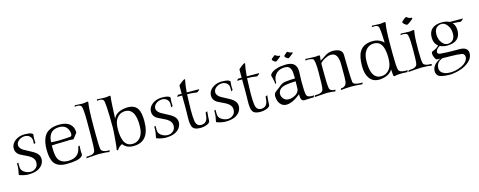

<svg xmlns="http://www.w3.org/2000/svg" viewBox="-33 -1431 5890 2362"><g transform="rotate(-15 2912.0 -250.0)"><path d="M156 11Q110 11 48 -10Q40 -13 40 -18V-20Q55 -82 55 -140V-157L72 -163Q72 -97 75 -88Q83 -56 118 -35Q153 -14 191 -14Q216 -14 235 -23Q288 -50 288 -108Q288 -131 279 -147Q262 -183 202 -212Q159 -232 136 -244Q113 -256 108 -259Q63 -291 63 -344Q63 -401 115 -441Q167 -479 237 -479Q295 -479 324 -466Q341 -459 341 -446V-443Q337 -426 337 -393Q337 -383 337.5 -370Q338 -357 339 -343L317 -332Q319 -338 319 -356V-379Q318 -417 287 -440Q263 -456 233 -456Q192 -456 159 -432Q124 -406 124 -369Q124 -333 170 -302Q175 -299 198 -286.5Q221 -274 264 -251Q322 -221 342 -192Q361 -166 361 -132Q361 -96 338 -61Q314 -28 274 -10Q228 11 156 11Z M643 8Q533 8 488 -54Q450 -109 450 -227Q450 -324 481 -385Q531 -484 683 -484Q771 -484 816 -442Q858 -403 858 -335L829 -297Q805 -263 798 -264Q776 -267 751 -267Q747 -267 741.5 -266.5Q736 -266 731 -266L657 -264Q617 -264 584.5 -262.5Q552 -261 525 -259V-243Q525 -142 543 -98Q574 -24 672 -24Q809 -24 833 -148Q834 -152 834 -155.5Q834 -159 834 -161L855 -171Q853 -151 852 -103Q853 -93 853.5 -81Q854 -69 854 -54Q853 -44 841 -34Q799 8 643 8ZM605 -296Q616 -296 627 -296Q638 -296 651 -297Q693 -298 723.5 -300Q754 -302 773 -304Q793 -307 793 -337Q793 -345 792 -353Q791 -361 788 -370Q763 -454 671 -454Q548 -454 530 -330Q529 -327 529 -319.5Q529 -312 527 -301Q538 -299 557.5 -297.5Q577 -296 605 -296Z M895 3 905 -17Q909 -16 913.5 -16Q918 -16 923 -16Q1002 -16 1012 -62Q1016 -78 1018.5 -131.5Q1021 -185 1021 -276V-422Q1022 -609 1001 -634Q983 -649 953 -649Q935 -649 919 -645L928 -664Q940 -663 965 -662Q990 -661 1027 -659Q1034 -659 1042 -660Q1050 -661 1060 -663Q1079 -667 1086 -667Q1097 -667 1097 -657Q1097 -654 1096 -652Q1089 -613 1085.5 -536Q1082 -459 1082 -343V-275Q1082 -192 1084 -138.5Q1086 -85 1090 -62Q1096 -35 1135 -25Q1156 -19 1179 -19Q1184 -19 1189 -19Q1194 -19 1199 -20L1188 3Q1175 -2 1141 -4.5Q1107 -7 1054 -8Q1045 -8 1005.5 -5Q966 -2 895 3Z M1296 9 1282 -1Q1289 -23 1298 -134Q1307 -235 1307 -276Q1307 -610 1285 -633Q1268 -649 1237 -649Q1229 -649 1220.5 -648Q1212 -647 1203 -645L1212 -664Q1224 -663 1249 -661.5Q1274 -660 1311 -659Q1325 -659 1344 -662Q1363 -666 1370 -666Q1381 -666 1381 -657Q1381 -653 1380 -651Q1376 -628 1372 -559Q1368 -490 1363 -377Q1402 -457 1515 -469Q1524 -471 1533 -471Q1542 -471 1550 -471Q1638 -471 1674 -410Q1703 -360 1703 -256Q1703 8 1496 8Q1406 8 1365 -52Q1325 -37 1296 9ZM1488 -21Q1568 -21 1608 -93Q1633 -136 1633 -219Q1633 -307 1612 -359Q1581 -434 1506 -434Q1428 -434 1386 -362Q1362 -319 1362 -236Q1362 -150 1383 -96Q1413 -21 1488 -21Z M1904 11Q1858 11 1796 -10Q1788 -13 1788 -18V-20Q1803 -82 1803 -140V-157L1820 -163Q1820 -97 1823 -88Q1831 -56 1866 -35Q1901 -14 1939 -14Q1964 -14 1983 -23Q2036 -50 2036 -108Q2036 -131 2027 -147Q2010 -183 1950 -212Q1907 -232 1884 -244Q1861 -256 1856 -259Q1811 -291 1811 -344Q1811 -401 1863 -441Q1915 -479 1985 -479Q2043 -479 2072 -466Q2089 -459 2089 -446V-443Q2085 -426 2085 -393Q2085 -383 2085.5 -370Q2086 -357 2087 -343L2065 -332Q2067 -338 2067 -356V-379Q2066 -417 2035 -440Q2011 -456 1981 -456Q1940 -456 1907 -432Q1872 -406 1872 -369Q1872 -333 1918 -302Q1923 -299 1946 -286.5Q1969 -274 2012 -251Q2070 -221 2090 -192Q2109 -166 2109 -132Q2109 -96 2086 -61Q2062 -28 2022 -10Q1976 11 1904 11Z M2352 6Q2280 6 2256 -24Q2236 -50 2233 -109Q2232 -114 2232 -122.5Q2232 -131 2232 -143Q2232 -154 2232 -168.5Q2232 -183 2233 -201Q2233 -212 2233.5 -240.5Q2234 -269 2234 -317Q2234 -334 2233.5 -353.5Q2233 -373 2233 -395V-438H2169L2186 -460H2233V-563Q2233 -570 2268 -597Q2303 -624 2315 -624Q2319 -624 2319 -620V-618Q2304 -551 2298 -460L2454 -459Q2456 -459 2456 -458Q2456 -453 2440 -439Q2423 -425 2413 -428Q2392 -432 2363 -434.5Q2334 -437 2296 -438L2295 -405Q2294 -357 2292 -315.5Q2290 -274 2290 -239Q2290 -194 2291.5 -159.5Q2293 -125 2297 -100Q2308 -28 2367 -28Q2397 -28 2417 -42Q2444 -60 2452 -106Q2455 -128 2458 -161L2482 -171Q2481 -167 2479.5 -153Q2478 -139 2476 -113L2473 -50Q2472 -25 2428 -8Q2409 -1 2390 2.5Q2371 6 2352 6Z M2668 11Q2622 11 2560 -10Q2552 -13 2552 -18V-20Q2567 -82 2567 -140V-157L2584 -163Q2584 -97 2587 -88Q2595 -56 2630 -35Q2665 -14 2703 -14Q2728 -14 2747 -23Q2800 -50 2800 -108Q2800 -131 2791 -147Q2774 -183 2714 -212Q2671 -232 2648 -244Q2625 -256 2620 -259Q2575 -291 2575 -344Q2575 -401 2627 -441Q2679 -479 2749 -479Q2807 -479 2836 -466Q2853 -459 2853 -446V-443Q2849 -426 2849 -393Q2849 -383 2849.5 -370Q2850 -357 2851 -343L2829 -332Q2831 -338 2831 -356V-379Q2830 -417 2799 -440Q2775 -456 2745 -456Q2704 -456 2671 -432Q2636 -406 2636 -369Q2636 -333 2682 -302Q2687 -299 2710 -286.5Q2733 -274 2776 -251Q2834 -221 2854 -192Q2873 -166 2873 -132Q2873 -96 2850 -61Q2826 -28 2786 -10Q2740 11 2668 11Z M3116 6Q3044 6 3020 -24Q3000 -50 2997 -109Q2996 -114 2996 -122.5Q2996 -131 2996 -143Q2996 -154 2996 -168.5Q2996 -183 2997 -201Q2997 -212 2997.5 -240.5Q2998 -269 2998 -317Q2998 -334 2997.5 -353.5Q2997 -373 2997 -395V-438H2933L2950 -460H2997V-563Q2997 -570 3032 -597Q3067 -624 3079 -624Q3083 -624 3083 -620V-618Q3068 -551 3062 -460L3218 -459Q3220 -459 3220 -458Q3220 -453 3204 -439Q3187 -425 3177 -428Q3156 -432 3127 -434.5Q3098 -437 3060 -438L3059 -405Q3058 -357 3056 -315.5Q3054 -274 3054 -239Q3054 -194 3055.5 -159.5Q3057 -125 3061 -100Q3072 -28 3131 -28Q3161 -28 3181 -42Q3208 -60 3216 -106Q3219 -128 3222 -161L3246 -171Q3245 -167 3243.5 -153Q3242 -139 3240 -113L3237 -50Q3236 -25 3192 -8Q3173 -1 3154 2.5Q3135 6 3116 6Z M3672 7Q3626 7 3626 -67Q3626 -70 3626 -73.5Q3626 -77 3627 -81Q3620 -77 3613.5 -71.5Q3607 -66 3600 -61Q3516 3 3445 3Q3410 3 3385.5 -16.5Q3361 -36 3348.5 -67Q3336 -98 3336 -133Q3336 -157 3346 -171Q3356 -185 3370 -194Q3384 -203 3395 -212Q3421 -233 3437.5 -245.5Q3454 -258 3470 -265Q3484 -271 3513 -274.5Q3542 -278 3574 -280Q3606 -282 3628 -282V-295Q3628 -365 3618 -394Q3600 -446 3545 -446Q3475 -446 3435 -409Q3391 -368 3391 -302Q3391 -298 3391.5 -294.5Q3392 -291 3392 -289L3376 -277L3377 -282Q3377 -309 3364 -357Q3355 -387 3355 -390Q3355 -399 3364 -411Q3390 -445 3459 -463Q3485 -470 3512.5 -473Q3540 -476 3569 -476Q3700 -476 3700 -354Q3700 -343 3699.5 -326Q3699 -309 3698 -286Q3697 -264 3696.5 -247Q3696 -230 3696 -219Q3696 -100 3705 -56Q3713 -24 3758 -20Q3764 -19 3769.5 -19Q3775 -19 3779 -19Q3795 -19 3802 -22L3790 3Q3780 2 3765 2.5Q3750 3 3731 4Q3691 7 3672 7ZM3492 -54Q3514 -54 3539 -62.5Q3564 -71 3581 -82Q3619 -108 3625 -147Q3626 -164 3626 -189.5Q3626 -215 3627 -246Q3569 -244 3528.5 -239Q3488 -234 3463 -225Q3432 -213 3416.5 -190Q3401 -167 3401 -142Q3401 -109 3425 -81.5Q3449 -54 3492 -54ZM3615 -543Q3604 -543 3587 -558Q3572 -573 3572 -580Q3572 -586 3597 -607Q3616 -623 3622 -623Q3624 -623 3631 -618Q3636 -614 3640 -611.5Q3644 -609 3648 -607Q3662 -601 3677 -601Q3681 -601 3683 -596V-595Q3683 -592 3680 -589Q3678 -587 3671.5 -581.5Q3665 -576 3654 -568Q3625 -543 3615 -543ZM3456 -543Q3445 -543 3428 -558Q3412 -573 3412 -580Q3412 -586 3438 -607Q3457 -623 3462 -623Q3465 -623 3472 -618Q3480 -612 3489 -607Q3503 -601 3518 -601Q3523 -601 3523 -596V-595Q3523 -593 3521 -589L3495 -568Q3466 -543 3456 -543Z M3803 3 3812 -17Q3909 -17 3919 -62Q3924 -79 3926.5 -134Q3929 -189 3929 -281Q3929 -427 3908 -449Q3895 -460 3859 -463Q3854 -463 3848.5 -463.5Q3843 -464 3838 -464Q3820 -464 3808 -461L3817 -480Q3825 -479 3854.5 -478Q3884 -477 3934 -475Q3940 -475 3947 -475.5Q3954 -476 3963 -477Q3971 -479 3977 -479Q3983 -479 3985 -479Q3997 -479 3997 -468V-462Q3995 -452 3993.5 -439.5Q3992 -427 3990 -412Q4010 -423 4026.5 -433Q4043 -443 4056 -453Q4106 -489 4168 -489Q4185 -489 4201 -486Q4286 -473 4286 -401Q4286 -385 4286 -366Q4286 -347 4287 -325L4288 -276Q4289 -250 4289.5 -220.5Q4290 -191 4291 -158Q4291 -139 4293 -114Q4295 -89 4297 -62Q4299 -38 4325.5 -28Q4352 -18 4396 -18Q4405 -18 4411 -18Q4417 -18 4421 -19L4410 2Q4374 -2 4340 -4Q4306 -6 4274 -6Q4217 -6 4136 3L4147 -19Q4149 -18 4158 -18Q4172 -18 4189 -29.5Q4206 -41 4212 -57Q4222 -81 4222 -143V-298Q4222 -448 4135 -448Q4131 -448 4125.5 -448Q4120 -448 4115 -447Q4101 -446 4085 -440Q4069 -434 4050 -424Q4028 -413 4013 -400.5Q3998 -388 3989 -375V-275Q3989 -109 3998 -62Q4005 -19 4075 -19L4065 2Q4040 -6 3961 -8Q3953 -8 3913.5 -5Q3874 -2 3803 3Z M4820 8Q4807 8 4805 -9Q4804 -15 4802.5 -33.5Q4801 -52 4799 -83Q4758 -13 4653 -1Q4646 0 4639.5 0.5Q4633 1 4626 1Q4545 1 4503 -60Q4464 -116 4464 -214Q4464 -339 4503 -400Q4553 -478 4671 -478Q4713 -478 4751 -462Q4788 -445 4808 -421Q4803 -614 4786 -633Q4769 -649 4738 -649Q4731 -649 4722 -648Q4713 -647 4704 -645L4713 -664Q4725 -663 4750 -661.5Q4775 -660 4812 -659Q4826 -659 4845 -662Q4856 -664 4862.5 -665Q4869 -666 4871 -666Q4882 -666 4882 -657V-651Q4867 -573 4867 -385V-274Q4867 -109 4879 -61Q4888 -21 4969 -21Q4977 -21 4984 -21Q4991 -21 4996 -22L4983 1Q4956 -2 4925 -2Q4907 -2 4887.5 -1Q4868 0 4847 2Q4845 2 4834 5Q4825 8 4820 8ZM4660 -33Q4738 -33 4780 -105Q4804 -149 4804 -231Q4804 -317 4783 -371Q4753 -446 4678 -446Q4599 -446 4558 -374Q4533 -330 4533 -248Q4533 -161 4554 -108Q4586 -33 4660 -33Z M5134 -563Q5121 -563 5100 -581Q5082 -598 5082 -607Q5082 -615 5113 -640Q5136 -658 5142 -658Q5146 -658 5153 -652Q5159 -648 5164 -644.5Q5169 -641 5174 -639Q5188 -632 5209 -632Q5215 -632 5215 -625Q5215 -621 5212 -618Q5209 -615 5201.5 -608.5Q5194 -602 5181 -592Q5144 -563 5134 -563ZM4997 3 5006 -17Q5104 -17 5115 -64Q5119 -79 5121 -119.5Q5123 -160 5123 -227V-276Q5123 -431 5102 -450Q5083 -463 5054 -463Q5047 -463 5038.5 -462Q5030 -461 5020 -459L5029 -478Q5041 -477 5066 -476Q5091 -475 5128 -474Q5135 -473 5143.5 -474Q5152 -475 5162 -476Q5173 -478 5179 -479Q5185 -480 5187 -480Q5198 -480 5198 -472V-467Q5191 -436 5187.5 -386Q5184 -336 5184 -268L5183 -227Q5183 -109 5192 -62Q5199 -19 5301 -19L5291 3Q5253 -8 5174 -8Q5168 -8 5161.5 -8Q5155 -8 5147 -7Q5131 -7 5093.5 -4.5Q5056 -2 4997 3Z M5475 167Q5364 165 5335 136Q5311 113 5311 78Q5311 -4 5419 -55H5409Q5402 -55 5393 -55Q5384 -55 5374 -56Q5362 -60 5349 -88Q5336 -115 5336 -139Q5336 -161 5349 -165Q5409 -188 5434 -218Q5383 -256 5383 -333Q5383 -406 5427 -443.5Q5471 -481 5556 -481Q5608 -481 5647 -460H5812Q5813 -459 5813 -458Q5813 -452 5798 -440Q5782 -427 5771 -428Q5765 -429 5742 -431Q5719 -433 5678 -436Q5713 -398 5713 -336Q5713 -263 5669.5 -225Q5626 -187 5540 -187Q5493 -187 5453 -207Q5431 -197 5415 -179Q5399 -158 5399 -142Q5399 -116 5437 -113Q5482 -109 5527 -107.5Q5572 -106 5615 -106H5665Q5784 -109 5784 -25Q5784 45 5708 98Q5661 132 5592 150Q5529 168 5475 167ZM5555 -206Q5560 -206 5565.5 -206.5Q5571 -207 5576 -208Q5648 -225 5648 -316Q5648 -377 5613 -423Q5582 -463 5541 -463Q5532 -463 5520 -460Q5449 -443 5449 -352Q5449 -289 5484 -245Q5514 -206 5555 -206ZM5493 142Q5545 142 5596 126Q5656 108 5692 74Q5726 40 5726 8Q5726 -36 5685 -42Q5636 -50 5544 -51Q5516 -51 5492.5 -51.5Q5469 -52 5448 -53Q5364 -25 5364 54Q5364 82 5379 100Q5414 142 5493 142Z"/></g></svg>

Font: Gideon Roman
Style: Regular
Weight: 400
Designer: Robert E. Leuschke
Foundry: Robert E. Leuschke
Version: Version 2.010